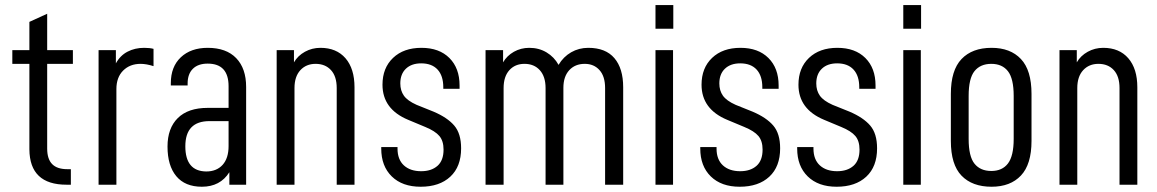

<svg xmlns="http://www.w3.org/2000/svg" viewBox="-20 -709 4443 737"><path d="M161.1 -463.9V-138.7Q161.1 -98.6 180.2 -79.1Q199.2 -59.6 238.3 -59.6H252V0H235.4Q93.8 0 92.8 -135.7V-463.9H27.3V-516.6H92.8V-625L161.1 -656.2V-516.6H259.8V-463.9Z M358.4 -516.6H424.8V-465.8Q441.4 -496.1 469.7 -510.7Q498 -525.4 533.2 -525.4Q554.7 -525.4 569.3 -521.5V-455.1Q542 -463.9 519.5 -463.9Q478.5 -463.9 452.6 -438Q426.8 -412.1 426.8 -367.2V0H358.4Z M924.8 -375V0H860.4V-47.9Q825.2 7.8 754.9 7.8Q690.4 7.8 656.7 -32.7Q623 -73.2 623 -146.5Q623 -216.8 662.6 -255.9Q702.1 -294.9 777.3 -294.9H857.4V-377.9Q857.4 -464.8 777.3 -464.8Q740.2 -464.8 720.2 -444.8Q700.2 -424.8 700.2 -388.7V-380.9H635.7V-389.6Q635.7 -453.1 674.3 -489.3Q712.9 -525.4 777.3 -525.4Q848.6 -525.4 886.7 -485.8Q924.8 -446.3 924.8 -375ZM857.4 -148.4V-244.1H784.2Q691.4 -244.1 691.4 -147.5Q691.4 -51.8 771.5 -50.8Q811.5 -50.8 834.5 -76.2Q857.4 -101.6 857.4 -148.4Z M1042 -516.6H1108.4V-469.7Q1123 -495.1 1150.4 -510.3Q1177.7 -525.4 1210 -525.4Q1271.5 -525.4 1306.2 -485.4Q1340.8 -445.3 1340.8 -374V0H1272.5V-371.1Q1272.5 -416 1250.5 -439.9Q1228.5 -463.9 1191.4 -463.9Q1155.3 -463.9 1132.8 -439.5Q1110.4 -415 1110.4 -371.1V0H1042Z M1443.4 -138.7V-144.5H1505.9V-138.7Q1505.9 -96.7 1530.3 -74.2Q1554.7 -51.8 1596.7 -51.8Q1635.7 -51.8 1659.2 -72.3Q1682.6 -92.8 1682.6 -134.8Q1682.6 -168 1666.5 -187Q1650.4 -206.1 1612.3 -221.7L1546.9 -249Q1448.2 -290 1448.2 -383.8Q1448.2 -448.2 1488.8 -486.8Q1529.3 -525.4 1597.7 -525.4Q1666 -525.4 1705.1 -486.3Q1744.1 -447.3 1744.1 -380.9V-368.2H1681.6V-374Q1681.6 -418 1659.7 -441.9Q1637.7 -465.8 1596.7 -465.8Q1559.6 -465.8 1538.1 -445.3Q1516.6 -424.8 1516.6 -388.7Q1516.6 -361.3 1530.3 -341.8Q1543.9 -322.3 1579.1 -306.6L1644.5 -280.3Q1697.3 -257.8 1723.6 -227.1Q1750 -196.3 1750 -139.6Q1750 -69.3 1708.5 -30.8Q1667 7.8 1594.7 7.8Q1524.4 7.8 1483.9 -31.7Q1443.4 -71.3 1443.4 -138.7Z M1843.8 -516.6H1911.1V-469.7Q1925.8 -495.1 1952.6 -510.3Q1979.5 -525.4 2011.7 -525.4Q2048.8 -525.4 2078.1 -507.8Q2107.4 -490.2 2124 -460Q2142.6 -491.2 2172.4 -508.3Q2202.1 -525.4 2238.3 -525.4Q2304.7 -525.4 2338.4 -485.8Q2372.1 -446.3 2372.1 -374V0H2302.7V-371.1Q2302.7 -416 2281.2 -439.9Q2259.8 -463.9 2224.6 -463.9Q2187.5 -463.9 2165 -439.5Q2142.6 -415 2142.6 -372.1V0H2074.2V-371.1Q2074.2 -415 2052.2 -439.5Q2030.3 -463.9 1993.2 -463.9Q1957 -463.9 1935.1 -439.5Q1913.1 -415 1913.1 -371.1V0H1843.8Z M2496.1 -516.6H2563.5V0H2496.1ZM2496.1 -689.5H2564.5V-598.6H2496.1Z M2668 -138.7V-144.5H2730.5V-138.7Q2730.5 -96.7 2754.9 -74.2Q2779.3 -51.8 2821.3 -51.8Q2860.4 -51.8 2883.8 -72.3Q2907.2 -92.8 2907.2 -134.8Q2907.2 -168 2891.1 -187Q2875 -206.1 2836.9 -221.7L2771.5 -249Q2672.9 -290 2672.9 -383.8Q2672.9 -448.2 2713.4 -486.8Q2753.9 -525.4 2822.3 -525.4Q2890.6 -525.4 2929.7 -486.3Q2968.8 -447.3 2968.8 -380.9V-368.2H2906.2V-374Q2906.2 -418 2884.3 -441.9Q2862.3 -465.8 2821.3 -465.8Q2784.2 -465.8 2762.7 -445.3Q2741.2 -424.8 2741.2 -388.7Q2741.2 -361.3 2754.9 -341.8Q2768.6 -322.3 2803.7 -306.6L2869.1 -280.3Q2921.9 -257.8 2948.2 -227.1Q2974.6 -196.3 2974.6 -139.6Q2974.6 -69.3 2933.1 -30.8Q2891.6 7.8 2819.3 7.8Q2749 7.8 2708.5 -31.7Q2668 -71.3 2668 -138.7Z M3040 -138.7V-144.5H3102.5V-138.7Q3102.5 -96.7 3127 -74.2Q3151.4 -51.8 3193.4 -51.8Q3232.4 -51.8 3255.9 -72.3Q3279.3 -92.8 3279.3 -134.8Q3279.3 -168 3263.2 -187Q3247.1 -206.1 3209 -221.7L3143.6 -249Q3044.9 -290 3044.9 -383.8Q3044.9 -448.2 3085.4 -486.8Q3126 -525.4 3194.3 -525.4Q3262.7 -525.4 3301.8 -486.3Q3340.8 -447.3 3340.8 -380.9V-368.2H3278.3V-374Q3278.3 -418 3256.3 -441.9Q3234.4 -465.8 3193.4 -465.8Q3156.2 -465.8 3134.8 -445.3Q3113.3 -424.8 3113.3 -388.7Q3113.3 -361.3 3127 -341.8Q3140.6 -322.3 3175.8 -306.6L3241.2 -280.3Q3293.9 -257.8 3320.3 -227.1Q3346.7 -196.3 3346.7 -139.6Q3346.7 -69.3 3305.2 -30.8Q3263.7 7.8 3191.4 7.8Q3121.1 7.8 3080.6 -31.7Q3040 -71.3 3040 -138.7Z M3447.3 -516.6H3514.6V0H3447.3ZM3447.3 -689.5H3515.6V-598.6H3447.3Z M3629.9 -168V-348.6Q3629.9 -439.5 3670.9 -482.4Q3711.9 -525.4 3786.1 -525.4Q3858.4 -525.4 3898.9 -482.4Q3939.5 -439.5 3939.5 -348.6V-168Q3939.5 -78.1 3898.9 -35.2Q3858.4 7.8 3786.1 7.8Q3711.9 7.8 3670.9 -34.7Q3629.9 -77.1 3629.9 -168ZM3871.1 -175.8V-340.8Q3871.1 -407.2 3849.1 -435.5Q3827.1 -463.9 3785.2 -463.9Q3743.2 -463.9 3720.7 -436Q3698.2 -408.2 3698.2 -340.8V-175.8Q3698.2 -108.4 3720.7 -80.6Q3743.2 -52.7 3785.2 -52.7Q3827.1 -52.7 3849.1 -81.5Q3871.1 -110.4 3871.1 -175.8Z M4046.9 -516.6H4113.3V-469.7Q4127.9 -495.1 4155.3 -510.3Q4182.6 -525.4 4214.8 -525.4Q4276.4 -525.4 4311 -485.4Q4345.7 -445.3 4345.7 -374V0H4277.3V-371.1Q4277.3 -416 4255.4 -439.9Q4233.4 -463.9 4196.3 -463.9Q4160.2 -463.9 4137.7 -439.5Q4115.2 -415 4115.2 -371.1V0H4046.9Z"/></svg>

Font: Altinn-DIN Condensed
Style: Regular
Weight: 400
Width: 3
Designer: Charles Nix
Foundry: Altinn
Version: Version 2.00